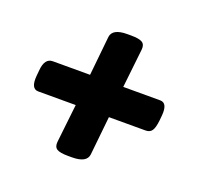

<svg xmlns="http://www.w3.org/2000/svg" viewBox="-91 -573 702 674"><g transform="rotate(20 260.0 -236.5)"><path d="M227 0Q196 0 184.5 -7.5Q173 -15 175 -34L191 -177H51Q22 -177 27 -228L29 -249Q33 -294 63 -294H202L217 -441Q221 -473 276 -473H290Q321 -473 332.5 -465.5Q344 -458 342 -439L326 -294H464Q492 -294 488 -247L486 -226Q483 -199 475.5 -188Q468 -177 452 -177H315L300 -32Q296 0 241 0Z"/></g></svg>

Font: Asap Condensed Condensed ExtraBold
Style: Italic
Weight: 800
Width: 3
Italic angle: -6°
Designer: Pablo Cosgaya
Foundry: Omnibus-Type
Version: Version 3.001; ttfautohint (v1.8.4.7-5d5b)